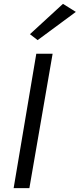

<svg xmlns="http://www.w3.org/2000/svg" viewBox="-20 -980 415 1000"><path d="M375 -918 176 -771 136 -802 308 -960ZM169 -700H254L133 0H51Z"/></svg>

Font: Von Book
Style: Italic
Weight: 400
Version: Version 4.000; ttfautohint (v1.8.4.7-5d5b)